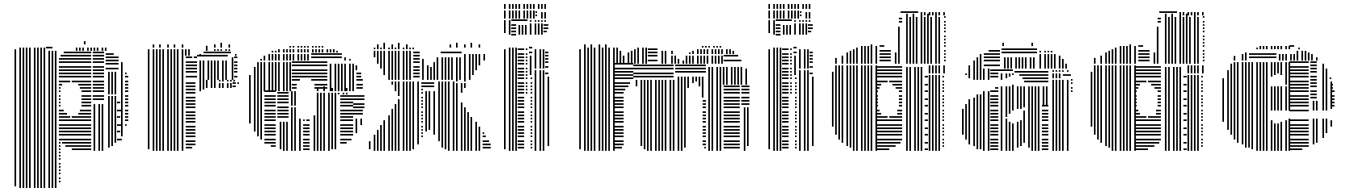

<svg xmlns="http://www.w3.org/2000/svg" viewBox="-20 -748 6668 952"><path d="M60 176H52V-496H60ZM84 184H76V-496H84ZM100 184H92V-496H100ZM116 184H108V-496H116ZM132 184H124V-496H132ZM156 184H148V-496H156ZM172 184H164V-496H172ZM188 184H180V-496H188ZM204 184H196V-496H204ZM228 184H220V-496H228ZM244 184H236V-496H244ZM260 184H252V-496H260ZM280 156H272V148H280ZM280 140H272V132H280ZM280 116H272V108H280ZM280 100H272V92H280ZM280 84H272V76H280ZM280 68H272V60H280ZM280 44H272V36H280ZM280 28H272V20H280ZM280 12H272V4H280ZM280 -4H272V-12H280ZM432 -4H336V-12H432ZM280 -20H272V-28H280ZM432 -20H304V-28H432ZM280 -36H272V-44H280ZM432 -36H288V-44H432ZM432 -52H272V-60H432ZM432 -76H272V-84H432ZM432 -92H272V-100H432ZM432 -108H272V-116H432ZM432 -124H272V-132H432ZM432 -148H272V-156H432ZM328 -164H272V-172H328ZM432 -164H336V-172H432ZM312 -180H272V-188H312ZM432 -180H368V-188H432ZM296 -196H272V-204H296ZM432 -196H376V-204H432ZM280 -220H272V-228H280ZM432 -220H384V-228H432ZM280 -236H272V-244H280ZM432 -236H384V-244H432ZM280 -252H272V-260H280ZM432 -252H384V-260H432ZM280 -268H272V-276H280ZM432 -268H384V-276H432ZM280 -292H272V-300H280ZM432 -292H384V-300H432ZM280 -308H272V-316H280ZM432 -308H376V-316H432ZM288 -324H272V-332H288ZM432 -324H368V-332H432ZM328 -340H272V-348H328ZM432 -340H336V-348H432ZM432 -364H272V-372H432ZM432 -380H272V-388H432ZM432 -396H272V-404H432ZM432 -412H272V-420H432ZM432 -436H272V-444H432ZM432 -452H272V-460H432ZM432 -468H280V-476H432ZM432 -484H296V-492H432ZM452 0H444V-232H452ZM476 0H468V-232H476ZM492 0H484V-232H492ZM496 -252H440V-260H496ZM496 -268H440V-276H496ZM496 -292H440V-300H496ZM496 -308H440V-316H496ZM496 -324H440V-332H496ZM496 -340H440V-348H496ZM496 -364H440V-372H496ZM496 -380H440V-388H496ZM496 -396H440V-404H496ZM496 -412H440V-420H496ZM496 -436H440V-444H496ZM496 -452H440V-460H496ZM496 -468H440V-476H496ZM496 -484H440V-492H496ZM524 -16H516V-272H524ZM540 -24H532V-272H540ZM556 -40H548V-272H556ZM584 -52H560V-60H584ZM576 -92H560V-100H576ZM584 -124H560V-132H584ZM576 -164H560V-172H576ZM584 -196H560V-204H584ZM576 -236H560V-244H576ZM524 -280H516V-392H524ZM540 -280H532V-392H540ZM556 -280H548V-392H556ZM568 -404H504V-412H568ZM568 -428H504V-436H568ZM568 -444H504V-452H568ZM568 -460H504V-468H568ZM544 -476H504V-484H544ZM588 -72H580V-440H588ZM608 -124H600V-132H608ZM616 -148H600V-156H616ZM616 -164H600V-172H616ZM616 -180H600V-188H616ZM616 -196H600V-204H616ZM616 -220H600V-228H616ZM616 -236H600V-244H616ZM616 -252H600V-260H616ZM616 -268H600V-276H616ZM616 -292H600V-300H616ZM616 -308H600V-316H616ZM616 -324H600V-332H616ZM616 -340H600V-348H616ZM616 -364H600V-372H616ZM608 -380H600V-388H608ZM60 -496H52V-504H60ZM84 -496H76V-512H84ZM100 -496H92V-512H100ZM116 -496H108V-512H116ZM132 -496H124V-512H132ZM156 -496H148V-512H156ZM172 -496H164V-512H172ZM188 -496H180V-512H188ZM204 -496H196V-512H204ZM240 -508H208V-516H240ZM364 -496H356V-512H364ZM380 -496H372V-512H380ZM396 -496H388V-512H396ZM420 -496H412V-512H420ZM436 -496H428V-512H436ZM452 -496H444V-512H452ZM468 -496H460V-512H468ZM492 -496H484V-512H492ZM508 -496H500V-512H508ZM404 -528H396V-544H404Z M721 -8H713V-352H721ZM745 0H737V-352H745ZM761 0H753V-352H761ZM777 0H769V-352H777ZM793 0H785V-352H793ZM817 0H809V-352H817ZM833 0H825V-352H833ZM849 0H841V-352H849ZM865 0H857V-352H865ZM889 0H881V-352H889ZM933 -12H901V-20H933ZM949 -28H901V-36H949ZM949 -44H901V-52H949ZM949 -68H901V-76H949ZM949 -84H901V-92H949ZM949 -100H901V-108H949ZM949 -116H901V-124H949ZM949 -140H901V-148H949ZM949 -156H901V-164H949ZM949 -172H901V-180H949ZM949 -188H901V-196H949ZM949 -212H901V-220H949ZM949 -228H901V-236H949ZM949 -244H901V-252H949ZM949 -260H901V-268H949ZM949 -284H901V-292H949ZM949 -300H901V-308H949ZM949 -316H901V-324H949ZM949 -332H901V-340H949ZM977 -296H969V-352H977ZM993 -304H985V-352H993ZM1009 -312H1001V-352H1009ZM1033 -312H1025V-352H1033ZM1049 -312H1041V-352H1049ZM1073 -312H1065V-336H1073ZM1089 -312H1081V-336H1089ZM1113 -312H1105V-336H1113ZM1129 -312H1121V-336H1129ZM1149 -316H1133V-324H1149ZM1149 -332H1133V-340H1149ZM1165 -332H1157V-340H1165ZM1073 -344H1065V-352H1073ZM1089 -344H1081V-352H1089ZM1113 -344H1105V-352H1113ZM1129 -344H1121V-352H1129ZM1145 -344H1137V-352H1145ZM721 -352H713V-472H721ZM745 -352H737V-472H745ZM761 -352H753V-472H761ZM777 -352H769V-472H777ZM793 -352H785V-472H793ZM817 -352H809V-472H817ZM833 -352H825V-472H833ZM849 -352H841V-472H849ZM865 -352H857V-472H865ZM889 -352H881V-472H889ZM957 -364H901V-372H957ZM957 -388H901V-396H957ZM957 -404H901V-412H957ZM957 -420H901V-428H957ZM957 -436H901V-444H957ZM933 -460H901V-468H933ZM957 -460H941V-468H957ZM977 -352H969V-448H977ZM993 -352H985V-448H993ZM1017 -352H1009V-448H1017ZM1033 -352H1025V-448H1033ZM1049 -352H1041V-448H1049ZM1065 -352H1057V-448H1065ZM1089 -352H1081V-448H1089ZM1105 -352H1097V-448H1105ZM1109 -468H957V-476H1109ZM1137 -352H1129V-464H1137ZM1157 -364H1141V-372H1157ZM1157 -388H1141V-396H1157ZM1157 -404H1141V-412H1157ZM1157 -420H1141V-428H1157ZM1157 -436H1141V-444H1157ZM1157 -460H1141V-468H1157ZM721 -472H713V-496H721ZM745 -472H737V-496H745ZM761 -472H753V-496H761ZM777 -472H769V-496H777ZM793 -472H785V-496H793ZM817 -472H809V-496H817ZM833 -472H825V-496H833ZM849 -472H841V-496H849ZM865 -472H857V-496H865ZM889 -472H881V-496H889ZM905 -472H897V-496H905ZM921 -472H913V-496H921ZM977 -472H969V-480H977ZM1125 -484H989V-492H1125ZM1153 -472H1145V-480H1153ZM721 -496H713V-504H721ZM745 -496H737V-504H745ZM761 -496H753V-504H761ZM777 -496H769V-504H777ZM793 -496H785V-504H793ZM817 -496H809V-504H817ZM833 -496H825V-504H833ZM849 -496H841V-504H849ZM865 -496H857V-504H865ZM889 -496H881V-504H889ZM905 -496H897V-504H905ZM921 -496H913V-504H921ZM1009 -496H1001V-521H1009ZM1049 -496H1041V-504H1049ZM1065 -496H1057V-504H1065ZM1081 -496H1073V-504H1081ZM1105 -496H1097V-504H1105ZM1121 -496H1113V-504H1121ZM745 -512H737V-528H745ZM777 -512H769V-528H777ZM817 -512H809V-528H817ZM849 -512H841V-528H849ZM889 -512H881V-528H889ZM1049 -512H1041V-528H1049ZM1081 -512H1073V-536H1081ZM1121 -512H1113V-528H1121Z M1223 -136H1215V-296H1223ZM1247 -96H1239V-296H1247ZM1263 -72H1255V-296H1263ZM1279 -56H1271V-296H1279ZM1347 -20H1323V-28H1347ZM1347 -36H1291V-44H1347ZM1347 -52H1291V-60H1347ZM1347 -76H1291V-84H1347ZM1347 -92H1291V-100H1347ZM1347 -108H1291V-116H1347ZM1347 -124H1291V-132H1347ZM1347 -148H1291V-156H1347ZM1347 -164H1291V-172H1347ZM1347 -180H1291V-188H1347ZM1347 -196H1291V-204H1347ZM1347 -220H1291V-228H1347ZM1347 -236H1291V-244H1347ZM1347 -252H1291V-260H1347ZM1347 -268H1291V-276H1347ZM1347 -292H1291V-300H1347ZM1375 -8H1367V-144H1375ZM1391 0H1383V-144H1391ZM1407 0H1399V-144H1407ZM1411 -164H1355V-172H1411ZM1411 -180H1355V-188H1411ZM1411 -196H1355V-204H1411ZM1411 -212H1355V-220H1411ZM1411 -236H1355V-244H1411ZM1411 -252H1355V-260H1411ZM1411 -268H1355V-276H1411ZM1411 -284H1355V-292H1411ZM1431 0H1423V-216H1431ZM1447 0H1439V-216H1447ZM1471 0H1463V-160H1471ZM1515 -4H1483V-12H1515ZM1515 -20H1483V-28H1515ZM1515 -36H1483V-44H1515ZM1515 -52H1483V-60H1515ZM1515 -76H1483V-84H1515ZM1515 -92H1483V-100H1515ZM1515 -108H1483V-116H1515ZM1515 -124H1483V-132H1515ZM1491 -148H1483V-156H1491ZM1515 -148H1499V-156H1515ZM1431 -224H1423V-296H1431ZM1447 -224H1439V-296H1447ZM1543 0H1535V-176H1543ZM1559 0H1551V-280H1559ZM1575 0H1567V-280H1575ZM1591 0H1583V-280H1591ZM1615 0H1607V-280H1615ZM1631 -8H1623V-280H1631ZM1647 -8H1639V-280H1647ZM1699 -36H1667V-44H1699ZM1723 -52H1667V-60H1723ZM1731 -76H1667V-84H1731ZM1731 -92H1667V-100H1731ZM1731 -108H1667V-116H1731ZM1731 -124H1667V-132H1731ZM1731 -148H1667V-156H1731ZM1731 -164H1667V-172H1731ZM1731 -180H1667V-188H1731ZM1731 -196H1667V-204H1731ZM1731 -220H1667V-228H1731ZM1731 -236H1667V-244H1731ZM1731 -252H1667V-260H1731ZM1731 -268H1667V-276H1731ZM1751 -88H1743V-160H1751ZM1775 -128H1767V-160H1775ZM1779 -180H1731V-188H1779ZM1779 -196H1731V-204H1779ZM1787 -212H1731V-220H1787ZM1787 -228H1731V-236H1787ZM1787 -252H1731V-260H1787ZM1787 -268H1731V-276H1787ZM1559 -280H1551V-288H1559ZM1575 -280H1567V-288H1575ZM1591 -280H1583V-288H1591ZM1615 -280H1607V-288H1615ZM1631 -280H1623V-288H1631ZM1647 -280H1639V-288H1647ZM1663 -280H1655V-288H1663ZM1687 -280H1679V-288H1687ZM1703 -280H1695V-288H1703ZM1559 -296H1551V-312H1559ZM1591 -296H1583V-320H1591ZM1631 -296H1623V-312H1631ZM1663 -296H1655V-320H1663ZM1703 -296H1695V-312H1703ZM1735 -296H1727V-320H1735ZM1223 -296H1215V-376H1223ZM1247 -296H1239V-416H1247ZM1263 -296H1255V-440H1263ZM1279 -296H1271V-440H1279ZM1295 -296H1287V-440H1295ZM1319 -296H1311V-440H1319ZM1335 -296H1327V-440H1335ZM1351 -296H1343V-440H1351ZM1367 -296H1359V-440H1367ZM1391 -296H1383V-440H1391ZM1407 -296H1399V-440H1407ZM1423 -296H1415V-440H1423ZM1451 -308H1427V-316H1451ZM1603 -308H1539V-316H1603ZM1451 -324H1427V-332H1451ZM1603 -324H1539V-332H1603ZM1467 -348H1427V-356H1467ZM1603 -348H1523V-356H1603ZM1603 -364H1427V-372H1603ZM1603 -380H1427V-388H1603ZM1603 -396H1427V-404H1603ZM1603 -420H1427V-428H1603ZM1603 -436H1427V-444H1603ZM1623 -296H1615V-400H1623ZM1647 -296H1639V-400H1647ZM1663 -296H1655V-400H1663ZM1679 -296H1671V-400H1679ZM1695 -296H1687V-400H1695ZM1719 -296H1711V-400H1719ZM1735 -296H1727V-400H1735ZM1779 -308H1747V-316H1779ZM1779 -324H1747V-332H1779ZM1779 -348H1747V-356H1779ZM1771 -364H1747V-372H1771ZM1771 -380H1747V-388H1771ZM1623 -400H1615V-432H1623ZM1647 -400H1639V-432H1647ZM1663 -400H1655V-432H1663ZM1679 -400H1671V-432H1679ZM1695 -400H1687V-432H1695ZM1719 -400H1711V-432H1719ZM1735 -400H1727V-432H1735ZM1751 -400H1743V-424H1751ZM1279 -448H1271V-456H1279ZM1295 -448H1287V-472H1295ZM1319 -448H1311V-480H1319ZM1335 -448H1327V-480H1335ZM1351 -448H1343V-480H1351ZM1367 -448H1359V-480H1367ZM1391 -448H1383V-480H1391ZM1407 -448H1399V-480H1407ZM1423 -448H1415V-480H1423ZM1439 -448H1431V-480H1439ZM1463 -448H1455V-480H1463ZM1479 -448H1471V-480H1479ZM1495 -448H1487V-480H1495ZM1511 -448H1503V-480H1511ZM1675 -460H1523V-468H1675ZM1675 -476H1523V-484H1675ZM1695 -448H1687V-464H1695ZM1719 -448H1711V-456H1719ZM1335 -488H1327V-496H1335ZM1351 -488H1343V-496H1351ZM1367 -488H1359V-504H1367ZM1391 -488H1383V-504H1391ZM1407 -488H1399V-504H1407ZM1423 -488H1415V-504H1423ZM1439 -488H1431V-504H1439ZM1463 -488H1455V-504H1463ZM1479 -488H1471V-504H1479ZM1495 -488H1487V-504H1495ZM1511 -488H1503V-504H1511ZM1535 -488H1527V-504H1535ZM1551 -488H1543V-504H1551ZM1567 -488H1559V-504H1567ZM1583 -488H1575V-504H1583ZM1607 -488H1599V-504H1607ZM1623 -488H1615V-504H1623ZM1639 -488H1631V-504H1639ZM1655 -488H1647V-496H1655ZM1423 -512H1415V-520H1423ZM1439 -512H1431V-520H1439ZM1463 -512H1455V-520H1463ZM1479 -512H1471V-520H1479ZM1495 -512H1487V-520H1495ZM1511 -512H1503V-520H1511ZM1535 -512H1527V-520H1535ZM1551 -512H1543V-520H1551ZM1567 -512H1559V-520H1567ZM1583 -512H1575V-520H1583Z M1817 -8H1809V-48H1817ZM1841 0H1833V-80H1841ZM1857 0H1849V-104H1857ZM1873 0H1865V-128H1873ZM1889 0H1881V-152H1889ZM1913 0H1905V-176H1913ZM1929 0H1921V-208H1929ZM1929 -328H1921V-344H1929ZM1945 0H1937V-232H1945ZM1945 -296H1937V-344H1945ZM1961 0H1953V-256H1961ZM1961 -272H1953V-344H1961ZM1985 0H1977V-344H1985ZM2001 0H1993V-344H2001ZM2017 0H2009V-344H2017ZM2033 -8H2025V-344H2033ZM2057 -32H2049V-344H2057ZM2077 -68H2069V-76H2077ZM2077 -84H2069V-92H2077ZM2077 -100H2069V-108H2077ZM2077 -116H2069V-124H2077ZM2077 -140H2069V-148H2077ZM2077 -156H2069V-164H2077ZM2077 -172H2069V-180H2077ZM2077 -188H2069V-196H2077ZM2077 -212H2069V-220H2077ZM2077 -228H2069V-236H2077ZM2077 -244H2069V-252H2077ZM2077 -260H2069V-268H2077ZM2077 -284H2069V-292H2077ZM2077 -300H2069V-308H2077ZM2077 -316H2069V-324H2077ZM2077 -332H2069V-340H2077ZM2097 -96H2089V-296H2097ZM2113 -104H2105V-296H2113ZM2137 -80H2129V-296H2137ZM2133 -316H2077V-324H2133ZM2133 -332H2077V-340H2133ZM2161 -48H2153V-264H2161ZM2177 -16H2169V-264H2177ZM2193 -8H2185V-264H2193ZM2209 0H2201V-264H2209ZM2233 0H2225V-264H2233ZM2161 -264H2153V-344H2161ZM2177 -264H2169V-344H2177ZM2193 -264H2185V-344H2193ZM2209 -264H2201V-344H2209ZM2233 -264H2225V-344H2233ZM2249 0H2241V-320H2249ZM2273 0H2265V-240H2273ZM2273 -288H2265V-320H2273ZM2289 0H2281V-216H2289ZM2289 -312H2281V-320H2289ZM2305 0H2297V-192H2305ZM2321 0H2313V-168H2321ZM2345 0H2337V-144H2345ZM2361 0H2353V-120H2361ZM2413 -12H2373V-20H2413ZM2413 -28H2373V-36H2413ZM2405 -44H2373V-52H2405ZM2389 -68H2373V-76H2389ZM2381 -84H2373V-92H2381ZM2249 -320H2241V-336H2249ZM2273 -320H2265V-336H2273ZM2289 -320H2281V-336H2289ZM2249 -344H2241V-368H2249ZM2289 -344H2281V-360H2289ZM1841 -464H1833V-496H1841ZM1857 -432H1849V-496H1857ZM1873 -408H1865V-496H1873ZM1889 -376H1881V-496H1889ZM1913 -352H1905V-496H1913ZM1929 -352H1921V-496H1929ZM1945 -352H1937V-496H1945ZM1961 -352H1953V-496H1961ZM1985 -352H1977V-496H1985ZM2001 -352H1993V-496H2001ZM2017 -352H2009V-496H2017ZM2061 -364H2029V-372H2061ZM2061 -380H2029V-388H2061ZM2061 -396H2029V-404H2061ZM2061 -412H2029V-420H2061ZM2061 -436H2029V-444H2061ZM2061 -452H2029V-460H2061ZM2061 -468H2029V-476H2061ZM2061 -484H2029V-492H2061ZM2081 -352H2073V-456H2081ZM2105 -352H2097V-424H2105ZM2121 -352H2113V-416H2121ZM2137 -352H2129V-440H2137ZM2153 -352H2145V-464H2153ZM2177 -352H2169V-464H2177ZM2193 -352H2185V-464H2193ZM2209 -352H2201V-464H2209ZM2225 -352H2217V-464H2225ZM2249 -352H2241V-464H2249ZM2265 -352H2257V-464H2265ZM2269 -484H2165V-492H2269ZM2289 -352H2281V-464H2289ZM2313 -352H2305V-464H2313ZM2329 -376H2321V-464H2329ZM2345 -400H2337V-464H2345ZM2361 -424H2353V-464H2361ZM2385 -448H2377V-464H2385ZM2289 -464H2281V-480H2289ZM2313 -464H2305V-480H2313ZM2329 -464H2321V-480H2329ZM2345 -464H2337V-480H2345ZM2361 -464H2353V-480H2361ZM2385 -464H2377V-480H2385ZM1841 -504H1833V-512H1841ZM1857 -504H1849V-512H1857ZM1873 -504H1865V-512H1873ZM1889 -504H1881V-512H1889ZM1913 -504H1905V-512H1913ZM1929 -504H1921V-512H1929ZM1945 -504H1937V-512H1945ZM1961 -504H1953V-512H1961ZM1985 -504H1977V-512H1985ZM2001 -504H1993V-512H2001ZM2017 -504H2009V-512H2017ZM2033 -504H2025V-512H2033ZM1857 -512H1849V-528H1857ZM1889 -512H1881V-536H1889ZM1929 -512H1921V-528H1929ZM1961 -512H1953V-536H1961ZM2001 -512H1993V-528H2001ZM2217 -512H2209V-528H2217ZM2249 -512H2241V-536H2249ZM2289 -512H2281V-528H2289ZM2321 -512H2313V-536H2321ZM2361 -512H2353V-528H2361Z M2487 -8H2479V-504H2487ZM2511 0H2503V-512H2511ZM2527 0H2519V-512H2527ZM2543 0H2535V-512H2543ZM2579 -12H2547V-20H2579ZM2579 -28H2547V-36H2579ZM2579 -44H2547V-52H2579ZM2579 -68H2547V-76H2579ZM2579 -84H2547V-92H2579ZM2579 -100H2547V-108H2579ZM2579 -116H2547V-124H2579ZM2579 -140H2547V-148H2579ZM2579 -156H2547V-164H2579ZM2579 -172H2547V-180H2579ZM2579 -188H2547V-196H2579ZM2579 -212H2547V-220H2579ZM2579 -228H2547V-236H2579ZM2579 -244H2547V-252H2579ZM2579 -260H2547V-268H2579ZM2579 -284H2547V-292H2579ZM2579 -300H2547V-308H2579ZM2579 -316H2547V-324H2579ZM2579 -332H2547V-340H2579ZM2579 -356H2547V-364H2579ZM2579 -372H2547V-380H2579ZM2579 -388H2547V-396H2579ZM2579 -404H2547V-412H2579ZM2579 -428H2547V-436H2579ZM2579 -444H2547V-452H2579ZM2579 -460H2547V-468H2579ZM2579 -476H2547V-484H2579ZM2579 -500H2547V-508H2579ZM2595 -284H2587V-292H2595ZM2595 -300H2587V-308H2595ZM2595 -316H2587V-324H2595ZM2595 -332H2587V-340H2595ZM2595 -356H2587V-364H2595ZM2595 -372H2587V-380H2595ZM2595 -388H2587V-396H2595ZM2595 -404H2587V-412H2595ZM2595 -428H2587V-436H2595ZM2595 -444H2587V-452H2595ZM2595 -460H2587V-468H2595ZM2595 -476H2587V-484H2595ZM2595 -500H2587V-508H2595ZM2619 -12H2611V-20H2619ZM2619 -28H2611V-36H2619ZM2619 -44H2611V-52H2619ZM2619 -68H2611V-76H2619ZM2619 -84H2611V-92H2619ZM2619 -100H2611V-108H2619ZM2619 -116H2611V-124H2619ZM2619 -140H2611V-148H2619ZM2619 -156H2611V-164H2619ZM2619 -172H2611V-180H2619ZM2619 -188H2611V-196H2619ZM2619 -212H2611V-220H2619ZM2619 -228H2611V-236H2619ZM2619 -244H2611V-252H2619ZM2619 -260H2611V-268H2619ZM2619 -284H2611V-292H2619ZM2619 -300H2611V-308H2619ZM2619 -316H2611V-324H2619ZM2619 -332H2611V-340H2619ZM2619 -356H2611V-364H2619ZM2615 -376H2607V-472H2615ZM2619 -484H2603V-492H2619ZM2619 -508H2603V-516H2619ZM2639 0H2631V-400H2639ZM2663 0H2655V-400H2663ZM2679 0H2671V-400H2679ZM2703 -24H2695V-368H2703ZM2699 -380H2683V-388H2699ZM2639 -408H2631V-504H2639ZM2663 -408H2655V-504H2663ZM2679 -408H2671V-504H2679ZM2699 -412H2683V-420H2699ZM2699 -436H2683V-444H2699ZM2699 -452H2683V-460H2699ZM2699 -468H2683V-476H2699ZM2699 -484H2683V-492H2699ZM2487 -584H2479V-648H2487ZM2511 -576H2503V-648H2511ZM2539 -572H2515V-580H2539ZM2539 -588H2515V-596H2539ZM2539 -604H2515V-612H2539ZM2539 -620H2515V-628H2539ZM2539 -644H2515V-652H2539ZM2559 -576H2551V-624H2559ZM2575 -576H2567V-624H2575ZM2591 -576H2583V-624H2591ZM2595 -644H2539V-652H2595ZM2615 -576H2607V-632H2615ZM2639 -576H2631V-632H2639ZM2655 -576H2647V-632H2655ZM2671 -576H2663V-632H2671ZM2691 -588H2675V-596H2691ZM2699 -604H2675V-612H2699ZM2699 -620H2675V-628H2699ZM2615 -640H2607V-648H2615ZM2639 -640H2631V-648H2639ZM2655 -640H2647V-648H2655ZM2671 -640H2663V-648H2671ZM2687 -640H2679V-648H2687ZM2487 -656H2479V-696H2487ZM2511 -656H2503V-696H2511ZM2527 -656H2519V-696H2527ZM2543 -656H2535V-696H2543ZM2559 -656H2551V-696H2559ZM2583 -656H2575V-696H2583ZM2599 -656H2591V-696H2599ZM2615 -656H2607V-696H2615ZM2631 -656H2623V-696H2631ZM2643 -668H2635V-676H2643ZM2643 -684H2635V-692H2643ZM2671 -656H2663V-688H2671ZM2687 -656H2679V-688H2687ZM2487 -704H2479V-728H2487ZM2511 -704H2503V-728H2511ZM2527 -704H2519V-728H2527ZM2543 -704H2535V-728H2543ZM2559 -704H2551V-728H2559ZM2583 -704H2575V-728H2583ZM2599 -704H2591V-728H2599ZM2615 -704H2607V-728H2615ZM2631 -704H2623V-728H2631ZM2655 -704H2647V-728H2655ZM2671 -704H2663V-728H2671ZM2687 -704H2679V-728H2687Z M2860 -8H2852V-432H2860ZM2884 0H2876V-432H2884ZM2900 0H2892V-432H2900ZM2916 0H2908V-432H2916ZM2932 0H2924V-432H2932ZM2956 0H2948V-432H2956ZM2972 0H2964V-432H2972ZM2988 0H2980V-432H2988ZM3004 0H2996V-432H3004ZM3028 0H3020V-432H3028ZM3064 -12H3024V-20H3064ZM3072 -28H3024V-36H3072ZM3072 -44H3024V-52H3072ZM3072 -68H3024V-76H3072ZM3072 -84H3024V-92H3072ZM3072 -100H3024V-108H3072ZM3072 -116H3024V-124H3072ZM3072 -140H3024V-148H3072ZM3072 -156H3024V-164H3072ZM3072 -172H3024V-180H3072ZM3072 -188H3024V-196H3072ZM3072 -212H3024V-220H3072ZM3072 -228H3024V-236H3072ZM3072 -244H3024V-252H3072ZM3072 -260H3024V-268H3072ZM3072 -284H3024V-292H3072ZM3080 -300H3024V-308H3080ZM3096 -316H3024V-324H3096ZM3104 -332H3024V-340H3104ZM3120 -356H3024V-364H3120ZM3120 -372H3024V-380H3120ZM3120 -388H3024V-396H3120ZM3120 -404H3024V-412H3120ZM3120 -428H3024V-436H3120ZM3140 -320H3132V-352H3140ZM3164 -24H3156V-352H3164ZM3180 -8H3172V-352H3180ZM3196 0H3188V-352H3196ZM3212 0H3204V-352H3212ZM3236 0H3228V-352H3236ZM3252 0H3244V-352H3252ZM3268 0H3260V-352H3268ZM3284 0H3276V-352H3284ZM3308 0H3300V-352H3308ZM3324 0H3316V-352H3324ZM3320 -364H3120V-372H3320ZM3320 -380H3120V-388H3320ZM3320 -404H3120V-412H3320ZM3320 -420H3120V-428H3320ZM3348 0H3340V-264H3348ZM3364 0H3356V-264H3364ZM3380 -16H3372V-264H3380ZM3480 -12H3472V-20H3480ZM3480 -28H3464V-36H3480ZM3480 -44H3464V-52H3480ZM3480 -68H3464V-76H3480ZM3480 -84H3464V-92H3480ZM3480 -100H3464V-108H3480ZM3480 -116H3464V-124H3480ZM3480 -140H3464V-148H3480ZM3480 -156H3464V-164H3480ZM3480 -172H3464V-180H3480ZM3480 -188H3464V-196H3480ZM3480 -212H3464V-220H3480ZM3480 -228H3464V-236H3480ZM3480 -244H3464V-252H3480ZM3348 -264H3340V-368H3348ZM3364 -264H3356V-368H3364ZM3380 -264H3372V-368H3380ZM3396 -312H3388V-368H3396ZM3420 -336H3412V-368H3420ZM3436 -344H3428V-368H3436ZM3452 -320H3444V-368H3452ZM3468 -264H3460V-368H3468ZM3480 -388H3328V-396H3480ZM3480 -404H3328V-412H3480ZM3480 -420H3328V-428H3480ZM3500 0H3492V-328H3500ZM3516 0H3508V-328H3516ZM3540 0H3532V-328H3540ZM3556 0H3548V-328H3556ZM3648 -12H3568V-20H3648ZM3648 -28H3568V-36H3648ZM3648 -44H3568V-52H3648ZM3648 -68H3568V-76H3648ZM3648 -84H3568V-92H3648ZM3648 -100H3568V-108H3648ZM3648 -116H3568V-124H3648ZM3648 -140H3568V-148H3648ZM3648 -156H3568V-164H3648ZM3648 -172H3568V-180H3648ZM3648 -188H3568V-196H3648ZM3648 -212H3568V-220H3648ZM3648 -228H3568V-236H3648ZM3648 -244H3568V-252H3648ZM3648 -260H3568V-268H3648ZM3648 -284H3568V-292H3648ZM3648 -300H3568V-308H3648ZM3648 -316H3568V-324H3648ZM3676 0H3668V-216H3676ZM3692 -24H3684V-216H3692ZM3696 -228H3656V-236H3696ZM3696 -244H3656V-252H3696ZM3696 -260H3656V-268H3696ZM3696 -284H3656V-292H3696ZM3696 -300H3656V-308H3696ZM3696 -316H3656V-324H3696ZM3500 -328H3492V-416H3500ZM3516 -328H3508V-416H3516ZM3540 -328H3532V-416H3540ZM3556 -328H3548V-416H3556ZM3572 -328H3564V-416H3572ZM3588 -328H3580V-416H3588ZM3612 -328H3604V-416H3612ZM3628 -328H3620V-416H3628ZM3644 -328H3636V-416H3644ZM3660 -328H3652V-416H3660ZM3684 -328H3676V-408H3684ZM2860 -432H2852V-504H2860ZM2884 -432H2876V-512H2884ZM2900 -432H2892V-512H2900ZM2916 -432H2908V-512H2916ZM2932 -432H2924V-512H2932ZM2956 -432H2948V-512H2956ZM2972 -432H2964V-512H2972ZM2988 -432H2980V-512H2988ZM3004 -432H2996V-512H3004ZM3028 -432H3020V-512H3028ZM3044 -432H3036V-512H3044ZM3060 -432H3052V-496H3060ZM3076 -432H3068V-472H3076ZM3100 -432H3092V-488H3100ZM3116 -432H3108V-496H3116ZM3132 -432H3124V-504H3132ZM3148 -432H3140V-512H3148ZM3172 -432H3164V-512H3172ZM3188 -432H3180V-512H3188ZM3240 -444H3192V-452H3240ZM3240 -468H3192V-476H3240ZM3240 -484H3192V-492H3240ZM3240 -500H3192V-508H3240ZM3268 -432H3260V-496H3268ZM3284 -432H3276V-496H3284ZM3316 -432H3308V-472H3316ZM3332 -432H3324V-472H3332ZM3348 -432H3340V-456H3348ZM3372 -432H3364V-448H3372ZM3388 -432H3380V-472H3388ZM3404 -432H3396V-472H3404ZM3420 -432H3412V-472H3420ZM3444 -432H3436V-472H3444ZM3460 -432H3452V-472H3460ZM3476 -432H3468V-472H3476ZM3492 -432H3484V-472H3492ZM3516 -432H3508V-472H3516ZM3532 -432H3524V-472H3532ZM3548 -432H3540V-472H3548ZM3564 -432H3556V-472H3564ZM3656 -444H3568V-452H3656ZM3640 -468H3568V-476H3640ZM3316 -480H3308V-496H3316ZM3404 -480H3396V-488H3404ZM3420 -480H3412V-496H3420ZM3444 -480H3436V-504H3444ZM3460 -480H3452V-504H3460ZM3476 -480H3468V-504H3476ZM3492 -480H3484V-504H3492ZM3516 -480H3508V-504H3516ZM3532 -480H3524V-504H3532ZM3548 -480H3540V-504H3548ZM3564 -480H3556V-504H3564ZM3588 -480H3580V-504H3588ZM3604 -480H3596V-504H3604ZM3620 -480H3612V-496H3620ZM2884 -512H2876V-528H2884ZM2916 -512H2908V-528H2916ZM2956 -512H2948V-528H2956ZM2988 -512H2980V-528H2988ZM3468 -512H3460V-520H3468ZM3484 -512H3476V-520H3484ZM3500 -512H3492V-520H3500ZM3524 -512H3516V-520H3524ZM3540 -512H3532V-520H3540ZM3556 -512H3548V-520H3556Z M3798 -8H3790V-504H3798ZM3822 0H3814V-512H3822ZM3838 0H3830V-512H3838ZM3854 0H3846V-512H3854ZM3890 -12H3858V-20H3890ZM3890 -28H3858V-36H3890ZM3890 -44H3858V-52H3890ZM3890 -68H3858V-76H3890ZM3890 -84H3858V-92H3890ZM3890 -100H3858V-108H3890ZM3890 -116H3858V-124H3890ZM3890 -140H3858V-148H3890ZM3890 -156H3858V-164H3890ZM3890 -172H3858V-180H3890ZM3890 -188H3858V-196H3890ZM3890 -212H3858V-220H3890ZM3890 -228H3858V-236H3890ZM3890 -244H3858V-252H3890ZM3890 -260H3858V-268H3890ZM3890 -284H3858V-292H3890ZM3890 -300H3858V-308H3890ZM3890 -316H3858V-324H3890ZM3890 -332H3858V-340H3890ZM3890 -356H3858V-364H3890ZM3890 -372H3858V-380H3890ZM3890 -388H3858V-396H3890ZM3890 -404H3858V-412H3890ZM3890 -428H3858V-436H3890ZM3890 -444H3858V-452H3890ZM3890 -460H3858V-468H3890ZM3890 -476H3858V-484H3890ZM3890 -500H3858V-508H3890ZM3906 -284H3898V-292H3906ZM3906 -300H3898V-308H3906ZM3906 -316H3898V-324H3906ZM3906 -332H3898V-340H3906ZM3906 -356H3898V-364H3906ZM3906 -372H3898V-380H3906ZM3906 -388H3898V-396H3906ZM3906 -404H3898V-412H3906ZM3906 -428H3898V-436H3906ZM3906 -444H3898V-452H3906ZM3906 -460H3898V-468H3906ZM3906 -476H3898V-484H3906ZM3906 -500H3898V-508H3906ZM3930 -12H3922V-20H3930ZM3930 -28H3922V-36H3930ZM3930 -44H3922V-52H3930ZM3930 -68H3922V-76H3930ZM3930 -84H3922V-92H3930ZM3930 -100H3922V-108H3930ZM3930 -116H3922V-124H3930ZM3930 -140H3922V-148H3930ZM3930 -156H3922V-164H3930ZM3930 -172H3922V-180H3930ZM3930 -188H3922V-196H3930ZM3930 -212H3922V-220H3930ZM3930 -228H3922V-236H3930ZM3930 -244H3922V-252H3930ZM3930 -260H3922V-268H3930ZM3930 -284H3922V-292H3930ZM3930 -300H3922V-308H3930ZM3930 -316H3922V-324H3930ZM3930 -332H3922V-340H3930ZM3930 -356H3922V-364H3930ZM3926 -376H3918V-472H3926ZM3930 -484H3914V-492H3930ZM3930 -508H3914V-516H3930ZM3950 0H3942V-400H3950ZM3974 0H3966V-400H3974ZM3990 0H3982V-400H3990ZM4014 -24H4006V-368H4014ZM4010 -380H3994V-388H4010ZM3950 -408H3942V-504H3950ZM3974 -408H3966V-504H3974ZM3990 -408H3982V-504H3990ZM4010 -412H3994V-420H4010ZM4010 -436H3994V-444H4010ZM4010 -452H3994V-460H4010ZM4010 -468H3994V-476H4010ZM4010 -484H3994V-492H4010ZM3798 -584H3790V-648H3798ZM3822 -576H3814V-648H3822ZM3850 -572H3826V-580H3850ZM3850 -588H3826V-596H3850ZM3850 -604H3826V-612H3850ZM3850 -620H3826V-628H3850ZM3850 -644H3826V-652H3850ZM3870 -576H3862V-624H3870ZM3886 -576H3878V-624H3886ZM3902 -576H3894V-624H3902ZM3906 -644H3850V-652H3906ZM3926 -576H3918V-632H3926ZM3950 -576H3942V-632H3950ZM3966 -576H3958V-632H3966ZM3982 -576H3974V-632H3982ZM4002 -588H3986V-596H4002ZM4010 -604H3986V-612H4010ZM4010 -620H3986V-628H4010ZM3926 -640H3918V-648H3926ZM3950 -640H3942V-648H3950ZM3966 -640H3958V-648H3966ZM3982 -640H3974V-648H3982ZM3998 -640H3990V-648H3998ZM3798 -656H3790V-696H3798ZM3822 -656H3814V-696H3822ZM3838 -656H3830V-696H3838ZM3854 -656H3846V-696H3854ZM3870 -656H3862V-696H3870ZM3894 -656H3886V-696H3894ZM3910 -656H3902V-696H3910ZM3926 -656H3918V-696H3926ZM3942 -656H3934V-696H3942ZM3954 -668H3946V-676H3954ZM3954 -684H3946V-692H3954ZM3982 -656H3974V-688H3982ZM3998 -656H3990V-688H3998ZM3798 -704H3790V-728H3798ZM3822 -704H3814V-728H3822ZM3838 -704H3830V-728H3838ZM3854 -704H3846V-728H3854ZM3870 -704H3862V-728H3870ZM3894 -704H3886V-728H3894ZM3910 -704H3902V-728H3910ZM3926 -704H3918V-728H3926ZM3942 -704H3934V-728H3942ZM3966 -704H3958V-728H3966ZM3982 -704H3974V-728H3982ZM3998 -704H3990V-728H3998Z M4113 -120H4105V-392H4113ZM4129 -80H4121V-424H4129ZM4145 -56H4137V-424H4145ZM4161 -40H4153V-424H4161ZM4185 -24H4177V-424H4185ZM4201 -16H4193V-424H4201ZM4217 0H4209V-424H4217ZM4233 0H4225V-424H4233ZM4257 0H4249V-424H4257ZM4273 0H4265V-424H4273ZM4289 0H4281V-424H4289ZM4305 0H4297V-424H4305ZM4329 0H4321V-424H4329ZM4389 -4H4325V-12H4389ZM4421 -20H4325V-28H4421ZM4445 -36H4325V-44H4445ZM4453 -52H4325V-60H4453ZM4453 -76H4325V-84H4453ZM4453 -92H4325V-100H4453ZM4453 -108H4325V-116H4453ZM4453 -124H4325V-132H4453ZM4453 -148H4325V-156H4453ZM4381 -164H4325V-172H4381ZM4453 -164H4389V-172H4453ZM4349 -180H4325V-188H4349ZM4453 -180H4429V-188H4453ZM4341 -196H4325V-204H4341ZM4453 -196H4429V-204H4453ZM4333 -220H4325V-228H4333ZM4453 -220H4437V-228H4453ZM4333 -236H4325V-244H4333ZM4453 -236H4437V-244H4453ZM4333 -252H4325V-260H4333ZM4453 -252H4437V-260H4453ZM4333 -268H4325V-276H4333ZM4453 -268H4437V-276H4453ZM4333 -292H4325V-300H4333ZM4453 -292H4437V-300H4453ZM4341 -308H4325V-316H4341ZM4453 -308H4421V-316H4453ZM4349 -324H4325V-332H4349ZM4453 -324H4405V-332H4453ZM4381 -340H4325V-348H4381ZM4453 -340H4389V-348H4453ZM4453 -364H4325V-372H4453ZM4453 -380H4325V-388H4453ZM4453 -396H4325V-404H4453ZM4453 -412H4325V-420H4453ZM4481 0H4473V-408H4481ZM4497 0H4489V-408H4497ZM4521 0H4513V-408H4521ZM4537 0H4529V-408H4537ZM4553 0H4545V-408H4553ZM4581 -4H4565V-12H4581ZM4581 -36H4565V-44H4581ZM4581 -76H4565V-84H4581ZM4581 -108H4565V-116H4581ZM4581 -148H4565V-156H4581ZM4581 -180H4565V-188H4581ZM4581 -220H4565V-228H4581ZM4581 -252H4565V-260H4581ZM4581 -292H4565V-300H4581ZM4581 -324H4565V-332H4581ZM4581 -364H4565V-372H4581ZM4481 -408H4473V-416H4481ZM4497 -408H4489V-416H4497ZM4521 -408H4513V-416H4521ZM4537 -408H4529V-416H4537ZM4553 -408H4545V-416H4553ZM4593 0H4585V-376H4593ZM4609 0H4601V-376H4609ZM4625 0H4617V-376H4625ZM4641 0H4633V-376H4641ZM4661 -20H4653V-28H4661ZM4661 -36H4653V-44H4661ZM4661 -52H4653V-60H4661ZM4661 -76H4653V-84H4661ZM4661 -92H4653V-100H4661ZM4661 -108H4653V-116H4661ZM4661 -124H4653V-132H4661ZM4661 -148H4653V-156H4661ZM4661 -164H4653V-172H4661ZM4661 -180H4653V-188H4661ZM4661 -196H4653V-204H4661ZM4661 -220H4653V-228H4661ZM4661 -236H4653V-244H4661ZM4661 -252H4653V-260H4661ZM4661 -268H4653V-276H4661ZM4661 -292H4653V-300H4661ZM4661 -308H4653V-316H4661ZM4661 -324H4653V-332H4661ZM4661 -340H4653V-348H4661ZM4661 -364H4653V-372H4661ZM4593 -384H4585V-424H4593ZM4609 -384H4601V-424H4609ZM4625 -384H4617V-424H4625ZM4641 -384H4633V-424H4641ZM4665 -384H4657V-424H4665ZM4129 -432H4121V-461H4129ZM4161 -432H4153V-472H4161ZM4185 -432H4177V-488H4185ZM4201 -432H4193V-496H4201ZM4217 -432H4209V-504H4217ZM4233 -432H4225V-512H4233ZM4257 -432H4249V-520H4257ZM4273 -432H4265V-520H4273ZM4289 -432H4281V-520H4289ZM4305 -432H4297V-528H4305ZM4329 -432H4321V-520H4329ZM4397 -444H4341V-452H4397ZM4397 -460H4341V-468H4397ZM4397 -476H4341V-484H4397ZM4397 -492H4341V-500H4397ZM4365 -516H4341V-524H4365ZM4425 -432H4417V-488H4425ZM4441 -432H4433V-616H4441ZM4453 -636H4437V-644H4453ZM4453 -652H4437V-660H4453ZM4481 -432H4473V-664H4481ZM4497 -432H4489V-664H4497ZM4513 -432H4505V-664H4513ZM4529 -432H4521V-664H4529ZM4553 -432H4545V-664H4553ZM4569 -432H4561V-664H4569ZM4585 -432H4577V-664H4585ZM4601 -432H4593V-664H4601ZM4625 -432H4617V-664H4625ZM4641 -432H4633V-664H4641ZM4669 -444H4661V-452H4669ZM4669 -460H4661V-468H4669ZM4669 -476H4661V-484H4669ZM4669 -492H4661V-500H4669ZM4669 -516H4661V-524H4669ZM4669 -532H4661V-540H4669ZM4669 -548H4661V-556H4669ZM4669 -564H4661V-572H4669ZM4669 -588H4661V-596H4669ZM4669 -604H4661V-612H4669ZM4669 -620H4661V-628H4669ZM4669 -636H4661V-644H4669ZM4669 -660H4661V-668H4669ZM4481 -664H4473V-680H4481ZM4513 -664H4505V-680H4513ZM4553 -664H4545V-680H4553ZM4585 -664H4577V-680H4585ZM4625 -664H4617V-680H4625ZM4533 -684H4445V-692H4533ZM4553 -672H4545V-688H4553ZM4569 -672H4561V-688H4569ZM4593 -672H4585V-688H4593ZM4609 -672H4601V-688H4609ZM4625 -672H4617V-688H4625ZM4641 -672H4633V-688H4641ZM4665 -672H4657V-688H4665Z M4758 -80H4750V-208H4758ZM4774 -56H4766V-232H4774ZM4774 -376H4766V-384H4774ZM4790 -32H4782V-256H4790ZM4790 -360H4782V-408H4790ZM4814 -24H4806V-264H4814ZM4814 -352H4806V-408H4814ZM4830 -8H4822V-280H4830ZM4830 -352H4822V-408H4830ZM4846 -8H4838V-280H4846ZM4846 -352H4838V-408H4846ZM4862 0H4854V-296H4862ZM4862 -352H4854V-408H4862ZM4886 0H4878V-296H4886ZM4886 -352H4878V-408H4886ZM4930 -4H4890V-12H4930ZM4930 -20H4890V-28H4930ZM4930 -36H4890V-44H4930ZM4930 -52H4890V-60H4930ZM4930 -76H4890V-84H4930ZM4930 -92H4890V-100H4930ZM4930 -108H4890V-116H4930ZM4930 -124H4890V-132H4930ZM4930 -148H4890V-156H4930ZM4930 -164H4890V-172H4930ZM4930 -180H4890V-188H4930ZM4930 -196H4890V-204H4930ZM4930 -220H4890V-228H4930ZM4930 -236H4890V-244H4930ZM4930 -252H4890V-260H4930ZM4930 -268H4890V-276H4930ZM4930 -292H4890V-300H4930ZM4930 -308H4914V-316H4930ZM4930 -364H4890V-372H4930ZM4930 -380H4890V-388H4930ZM4930 -396H4890V-404H4930ZM4950 0H4942V-320H4950ZM4950 -352H4942V-384H4950ZM4974 0H4966V-160H4974ZM4974 -168H4966V-320H4974ZM4974 -360H4966V-384H4974ZM4990 0H4982V-144H4990ZM4990 -184H4982V-320H4990ZM4990 -368H4982V-384H4990ZM5006 0H4998V-136H5006ZM5006 -200H4998V-328H5006ZM5006 -376H4998V-384H5006ZM5002 -396H4930V-404H5002ZM5030 -16H5022V-144H5030ZM5030 -208H5022V-224H5030ZM5046 -24H5038V-152H5046ZM5046 -208H5038V-224H5046ZM5062 -40H5054V-200H5062ZM5062 -216H5054V-224H5062ZM5086 -16H5078V-224H5086ZM5102 0H5094V-224H5102ZM5118 0H5110V-224H5118ZM5134 0H5126V-224H5134ZM5178 -4H5146V-12H5178ZM5178 -20H5146V-28H5178ZM5178 -36H5146V-44H5178ZM5178 -52H5146V-60H5178ZM5178 -76H5146V-84H5178ZM5178 -92H5146V-100H5178ZM5178 -108H5146V-116H5178ZM5178 -124H5146V-132H5178ZM5178 -148H5146V-156H5178ZM5178 -164H5146V-172H5178ZM5178 -180H5146V-188H5178ZM5178 -196H5146V-204H5178ZM5178 -220H5146V-228H5178ZM5030 -224H5022V-320H5030ZM5046 -224H5038V-320H5046ZM5062 -224H5054V-320H5062ZM5086 -224H5078V-320H5086ZM5102 -224H5094V-320H5102ZM5118 -224H5110V-320H5118ZM5134 -224H5126V-320H5134ZM5158 -224H5150V-320H5158ZM5174 -224H5166V-320H5174ZM5178 -340H5058V-348H5178ZM5178 -356H5050V-364H5178ZM5178 -372H5034V-380H5178ZM5178 -388H5010V-396H5178ZM5206 0H5198V-352H5206ZM5222 0H5214V-352H5222ZM5238 0H5230V-352H5238ZM5254 0H5246V-352H5254ZM5278 0H5270V-352H5278ZM5298 -292H5290V-300H5298ZM5298 -308H5290V-316H5298ZM5298 -332H5290V-340H5298ZM5298 -348H5290V-356H5298ZM5206 -360H5198V-384H5206ZM5222 -360H5214V-384H5222ZM5238 -360H5230V-384H5238ZM5290 -372H5250V-380H5290ZM5206 -392H5198V-400H5206ZM5222 -392H5214V-400H5222ZM5238 -392H5230V-400H5238ZM5254 -392H5246V-400H5254ZM5278 -392H5270V-400H5278ZM4790 -408H4782V-424H4790ZM4814 -408H4806V-448H4814ZM4830 -408H4822V-464H4830ZM4846 -408H4838V-480H4846ZM4938 -420H4858V-428H4938ZM4938 -444H4858V-452H4938ZM4938 -460H4858V-468H4938ZM4938 -476H4858V-484H4938ZM4938 -492H4882V-500H4938ZM4966 -408H4958V-464H4966ZM4982 -408H4974V-464H4982ZM4998 -408H4990V-464H4998ZM5022 -408H5014V-464H5022ZM5038 -408H5030V-464H5038ZM5054 -408H5046V-464H5054ZM5070 -408H5062V-464H5070ZM5094 -408H5086V-464H5094ZM5110 -408H5102V-464H5110ZM5122 -484H4946V-492H5122ZM5122 -500H4946V-508H5122ZM5142 -408H5134V-480H5142ZM5166 -408H5158V-480H5166ZM5182 -408H5174V-480H5182ZM5198 -408H5190V-480H5198ZM5214 -408H5206V-480H5214ZM5238 -408H5230V-472H5238ZM5254 -408H5246V-456H5254ZM5270 -408H5262V-432H5270ZM5142 -488H5134V-496H5142ZM5166 -488H5158V-496H5166ZM5182 -488H5174V-496H5182ZM5198 -488H5190V-496H5198ZM4958 -520H4950V-536H4958ZM5102 -520H5094V-536H5102Z M5396 -120H5388V-392H5396ZM5412 -80H5404V-424H5412ZM5428 -56H5420V-424H5428ZM5444 -40H5436V-424H5444ZM5468 -24H5460V-424H5468ZM5484 -16H5476V-424H5484ZM5500 0H5492V-424H5500ZM5516 0H5508V-424H5516ZM5540 0H5532V-424H5540ZM5556 0H5548V-424H5556ZM5572 0H5564V-424H5572ZM5588 0H5580V-424H5588ZM5612 0H5604V-424H5612ZM5672 -4H5608V-12H5672ZM5704 -20H5608V-28H5704ZM5728 -36H5608V-44H5728ZM5736 -52H5608V-60H5736ZM5736 -76H5608V-84H5736ZM5736 -92H5608V-100H5736ZM5736 -108H5608V-116H5736ZM5736 -124H5608V-132H5736ZM5736 -148H5608V-156H5736ZM5664 -164H5608V-172H5664ZM5736 -164H5672V-172H5736ZM5632 -180H5608V-188H5632ZM5736 -180H5712V-188H5736ZM5624 -196H5608V-204H5624ZM5736 -196H5712V-204H5736ZM5616 -220H5608V-228H5616ZM5736 -220H5720V-228H5736ZM5616 -236H5608V-244H5616ZM5736 -236H5720V-244H5736ZM5616 -252H5608V-260H5616ZM5736 -252H5720V-260H5736ZM5616 -268H5608V-276H5616ZM5736 -268H5720V-276H5736ZM5616 -292H5608V-300H5616ZM5736 -292H5720V-300H5736ZM5624 -308H5608V-316H5624ZM5736 -308H5704V-316H5736ZM5632 -324H5608V-332H5632ZM5736 -324H5688V-332H5736ZM5664 -340H5608V-348H5664ZM5736 -340H5672V-348H5736ZM5736 -364H5608V-372H5736ZM5736 -380H5608V-388H5736ZM5736 -396H5608V-404H5736ZM5736 -412H5608V-420H5736ZM5764 0H5756V-408H5764ZM5780 0H5772V-408H5780ZM5804 0H5796V-408H5804ZM5820 0H5812V-408H5820ZM5836 0H5828V-408H5836ZM5864 -4H5848V-12H5864ZM5864 -36H5848V-44H5864ZM5864 -76H5848V-84H5864ZM5864 -108H5848V-116H5864ZM5864 -148H5848V-156H5864ZM5864 -180H5848V-188H5864ZM5864 -220H5848V-228H5864ZM5864 -252H5848V-260H5864ZM5864 -292H5848V-300H5864ZM5864 -324H5848V-332H5864ZM5864 -364H5848V-372H5864ZM5764 -408H5756V-416H5764ZM5780 -408H5772V-416H5780ZM5804 -408H5796V-416H5804ZM5820 -408H5812V-416H5820ZM5836 -408H5828V-416H5836ZM5876 0H5868V-376H5876ZM5892 0H5884V-376H5892ZM5908 0H5900V-376H5908ZM5924 0H5916V-376H5924ZM5944 -20H5936V-28H5944ZM5944 -36H5936V-44H5944ZM5944 -52H5936V-60H5944ZM5944 -76H5936V-84H5944ZM5944 -92H5936V-100H5944ZM5944 -108H5936V-116H5944ZM5944 -124H5936V-132H5944ZM5944 -148H5936V-156H5944ZM5944 -164H5936V-172H5944ZM5944 -180H5936V-188H5944ZM5944 -196H5936V-204H5944ZM5944 -220H5936V-228H5944ZM5944 -236H5936V-244H5944ZM5944 -252H5936V-260H5944ZM5944 -268H5936V-276H5944ZM5944 -292H5936V-300H5944ZM5944 -308H5936V-316H5944ZM5944 -324H5936V-332H5944ZM5944 -340H5936V-348H5944ZM5944 -364H5936V-372H5944ZM5876 -384H5868V-424H5876ZM5892 -384H5884V-424H5892ZM5908 -384H5900V-424H5908ZM5924 -384H5916V-424H5924ZM5948 -384H5940V-424H5948ZM5412 -432H5404V-461H5412ZM5444 -432H5436V-472H5444ZM5468 -432H5460V-488H5468ZM5484 -432H5476V-496H5484ZM5500 -432H5492V-504H5500ZM5516 -432H5508V-512H5516ZM5540 -432H5532V-520H5540ZM5556 -432H5548V-520H5556ZM5572 -432H5564V-520H5572ZM5588 -432H5580V-528H5588ZM5612 -432H5604V-520H5612ZM5680 -444H5624V-452H5680ZM5680 -460H5624V-468H5680ZM5680 -476H5624V-484H5680ZM5680 -492H5624V-500H5680ZM5648 -516H5624V-524H5648ZM5708 -432H5700V-488H5708ZM5724 -432H5716V-616H5724ZM5736 -636H5720V-644H5736ZM5736 -652H5720V-660H5736ZM5764 -432H5756V-664H5764ZM5780 -432H5772V-664H5780ZM5796 -432H5788V-664H5796ZM5812 -432H5804V-664H5812ZM5836 -432H5828V-664H5836ZM5852 -432H5844V-664H5852ZM5868 -432H5860V-664H5868ZM5884 -432H5876V-664H5884ZM5908 -432H5900V-664H5908ZM5924 -432H5916V-664H5924ZM5952 -444H5944V-452H5952ZM5952 -460H5944V-468H5952ZM5952 -476H5944V-484H5952ZM5952 -492H5944V-500H5952ZM5952 -516H5944V-524H5952ZM5952 -532H5944V-540H5952ZM5952 -548H5944V-556H5952ZM5952 -564H5944V-572H5952ZM5952 -588H5944V-596H5952ZM5952 -604H5944V-612H5952ZM5952 -620H5944V-628H5952ZM5952 -636H5944V-644H5952ZM5952 -660H5944V-668H5952ZM5764 -664H5756V-680H5764ZM5796 -664H5788V-680H5796ZM5836 -664H5828V-680H5836ZM5868 -664H5860V-680H5868ZM5908 -664H5900V-680H5908ZM5816 -684H5728V-692H5816ZM5836 -672H5828V-688H5836ZM5852 -672H5844V-688H5852ZM5876 -672H5868V-688H5876ZM5892 -672H5884V-688H5892ZM5908 -672H5900V-688H5908ZM5924 -672H5916V-688H5924ZM5948 -672H5940V-688H5948Z M6049 -144H6041V-360H6049ZM6073 -104H6065V-400H6073ZM6089 -80H6081V-432H6089ZM6105 -56H6097V-440H6105ZM6121 -40H6113V-440H6121ZM6145 -32H6137V-440H6145ZM6161 -16H6153V-440H6161ZM6177 -16H6169V-440H6177ZM6193 -8H6185V-440H6193ZM6217 0H6209V-440H6217ZM6233 0H6225V-440H6233ZM6249 0H6241V-440H6249ZM6265 0H6257V-440H6265ZM6289 0H6281V-152H6289ZM6289 -200H6281V-320H6289ZM6289 -368H6281V-440H6289ZM6305 0H6297V-136H6305ZM6305 -200H6297V-320H6305ZM6305 -376H6297V-440H6305ZM6321 0H6313V-136H6321ZM6321 -200H6313V-320H6321ZM6321 -384H6313V-440H6321ZM6337 0H6329V-144H6337ZM6337 -200H6329V-320H6337ZM6337 -376H6329V-440H6337ZM6361 0H6353V-152H6361ZM6361 -200H6353V-320H6361ZM6361 -328H6353V-440H6361ZM6377 0H6369V-160H6377ZM6377 -200H6369V-440H6377ZM6437 -4H6373V-12H6437ZM6469 -20H6373V-28H6469ZM6469 -36H6373V-44H6469ZM6469 -52H6373V-60H6469ZM6469 -76H6373V-84H6469ZM6469 -92H6373V-100H6469ZM6469 -108H6373V-116H6469ZM6469 -124H6373V-132H6469ZM6469 -148H6373V-156H6469ZM6469 -196H6373V-204H6469ZM6469 -220H6373V-228H6469ZM6469 -236H6373V-244H6469ZM6469 -252H6373V-260H6469ZM6469 -268H6373V-276H6469ZM6469 -292H6373V-300H6469ZM6469 -308H6373V-316H6469ZM6469 -324H6373V-332H6469ZM6469 -340H6373V-348H6469ZM6469 -364H6373V-372H6469ZM6469 -380H6373V-388H6469ZM6469 -396H6373V-404H6469ZM6469 -412H6373V-420H6469ZM6469 -436H6373V-444H6469ZM6497 -32H6489V-160H6497ZM6497 -200H6489V-248H6497ZM6513 -40H6505V-160H6513ZM6513 -200H6505V-248H6513ZM6509 -260H6477V-268H6509ZM6509 -276H6477V-284H6509ZM6509 -292H6477V-300H6509ZM6509 -316H6477V-324H6509ZM6509 -332H6477V-340H6509ZM6509 -348H6477V-356H6509ZM6509 -364H6477V-372H6509ZM6509 -388H6477V-396H6509ZM6509 -404H6477V-412H6509ZM6509 -420H6477V-428H6509ZM6509 -436H6477V-444H6509ZM6545 -64H6537V-160H6545ZM6545 -200H6537V-344H6545ZM6561 -88H6553V-160H6561ZM6561 -200H6553V-344H6561ZM6585 -120H6577V-152H6585ZM6585 -208H6577V-344H6585ZM6597 -220H6581V-228H6597ZM6597 -236H6581V-244H6597ZM6597 -252H6581V-260H6597ZM6597 -268H6581V-276H6597ZM6597 -292H6581V-300H6597ZM6589 -308H6581V-316H6589ZM6589 -324H6581V-332H6589ZM6545 -344H6537V-408H6545ZM6561 -344H6553V-408H6561ZM6581 -356H6573V-364H6581ZM6545 -408H6537V-432H6545ZM6105 -448H6097V-471H6105ZM6145 -448H6137V-480H6145ZM6161 -448H6153V-488H6161ZM6309 -460H6173V-468H6309ZM6309 -476H6173V-484H6309ZM6329 -448H6321V-480H6329ZM6345 -448H6337V-480H6345ZM6361 -448H6353V-480H6361ZM6385 -448H6377V-480H6385ZM6401 -448H6393V-480H6401ZM6417 -448H6409V-496H6417ZM6441 -448H6433V-496H6441ZM6457 -448H6449V-496H6457ZM6473 -448H6465V-488H6473ZM6489 -448H6481V-480H6489ZM6513 -448H6505V-464H6513ZM6217 -504H6209V-512H6217ZM6233 -504H6225V-520H6233ZM6249 -504H6241V-520H6249ZM6265 -504H6257V-520H6265ZM6289 -504H6281V-520H6289ZM6305 -504H6297V-520H6305ZM6321 -504H6313V-520H6321ZM6337 -504H6329V-520H6337ZM6361 -504H6353V-520H6361ZM6377 -504H6369V-520H6377ZM6397 -516H6373V-524H6397ZM6425 -504H6417V-512H6425Z"/></svg>

Font: Rubik Lines
Style: Regular
Weight: 400
Designer: Hubert and Fischer, NaN
Foundry: Hubert and Fischer, NaN
Version: Version 2.201